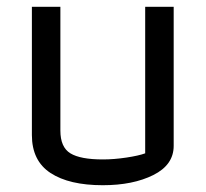

<svg xmlns="http://www.w3.org/2000/svg" viewBox="-20 -536 606 566"><path d="M74 -138V-516H158V-151Q158 -102 187.5 -84Q217 -66 283 -66Q316 -66 352.5 -71.5Q389 -77 408 -84V-516H492V-106Q492 -50 432 -20Q372 10 283 10Q184 10 129 -26Q74 -62 74 -138Z"/></svg>

Font: Athiti Medium
Style: Regular
Weight: 500
Designer: CadsonDemak Team
Foundry: CadsonDemak
Version: Version 1.032